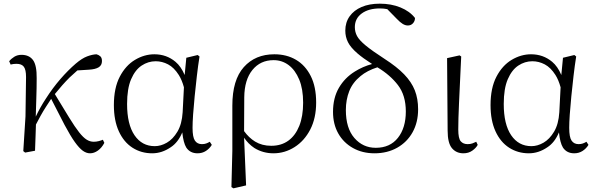

<svg xmlns="http://www.w3.org/2000/svg" viewBox="-20 -822 3252 1047"><path d="M117 10 107 2 119 -187 122 -402Q122 -442 110 -458Q98 -474 70 -474Q61 -474 53.5 -473Q46 -472 38 -470L30 -488Q41 -502 58 -512.5Q75 -523 97 -523Q139 -523 160 -494.5Q181 -466 180 -395Q180 -342 178 -284Q176 -235 175 -186Q199 -237 230 -284Q267 -342 309 -390.5Q351 -439 393 -475Q427 -504 455 -514.5Q483 -525 506 -526Q518 -523 527 -515Q536 -507 536 -489Q536 -466 518 -455Q500 -444 465 -442L402 -438Q380 -419 359 -399Q320 -360 279 -309Q326 -232 357 -181Q389 -129 411.5 -100.5Q434 -72 452.5 -60.5Q471 -49 491 -49Q505 -49 518.5 -52.5Q532 -56 541 -60L549 -43Q535 -16 514 -1Q493 14 471 14Q451 14 431.5 0Q412 -14 388 -47.5Q364 -81 332 -141Q302 -198 259 -283Q244 -259 231 -240Q216 -217 201 -190Q190 -170 176 -143Q175 -112 174 -82Q173 -41 171 0Z M810 14Q750 14 702.5 -16.5Q655 -47 628 -106Q601 -165 601 -249Q601 -342 633 -403.5Q665 -465 716 -495.5Q767 -526 822 -526Q888 -526 937 -485Q967 -460 987 -413L996 -507L1058 -522L1068 -514Q1060 -464 1053.5 -407.5Q1047 -351 1041.5 -296.5Q1036 -242 1033 -197.5Q1030 -153 1030 -125Q1030 -74 1043 -55Q1056 -36 1081 -36Q1094 -36 1104 -39.5Q1114 -43 1124 -49L1135 -32Q1123 -12 1103 1Q1083 14 1057 14Q1017 14 996 -17Q980 -43 974 -100Q951 -45 911 -19Q863 14 810 14ZM983 -346Q972 -386 955 -413Q929 -454 896.5 -471Q864 -488 829 -488Q788 -488 752.5 -464.5Q717 -441 695 -390Q673 -339 673 -255Q673 -144 713.5 -84.5Q754 -25 824 -25Q857 -25 890 -44Q923 -63 947.5 -104Q972 -145 976 -210Z M1242 198 1247 0V-246Q1247 -386 1309.5 -456Q1372 -526 1476 -526Q1543 -526 1594 -496Q1645 -466 1674.5 -407.5Q1704 -349 1704 -263Q1704 -178 1672 -116Q1640 -54 1586.5 -20Q1533 14 1471 14Q1414 14 1367 -15Q1334 -37 1311 -71L1322 189L1253 205ZM1311 -107Q1337 -71 1371 -50Q1409 -27 1459 -27Q1514 -27 1552.5 -55Q1591 -83 1612 -135.5Q1633 -188 1633 -262Q1633 -337 1611.5 -388.5Q1590 -440 1554 -467Q1518 -494 1472 -494Q1400 -494 1356.5 -440.5Q1313 -387 1312 -292Z M2022 14Q1956 14 1904.5 -15Q1853 -44 1824.5 -94.5Q1796 -145 1796 -212Q1796 -288 1828 -343Q1860 -398 1915 -432Q1958 -459 2009 -473Q1959 -505 1929 -531Q1892 -563 1877.5 -592Q1863 -621 1863 -655Q1863 -700 1886.5 -733Q1910 -766 1952 -784Q1994 -802 2051 -802Q2113 -802 2163.5 -781.5Q2214 -761 2243 -724Q2243 -707 2232 -695Q2221 -683 2204 -683Q2190 -683 2175.5 -692Q2161 -701 2144 -719L2092 -772Q2073 -776 2052 -776Q1990 -776 1952.5 -748.5Q1915 -721 1915 -674Q1915 -648 1927 -625.5Q1939 -603 1974 -574Q2009 -545 2077 -501Q2144 -458 2184 -416.5Q2224 -375 2242 -329.5Q2260 -284 2260 -226Q2260 -155 2230 -101Q2200 -47 2146 -16.5Q2092 14 2022 14ZM2038 -455Q1982 -437 1946 -407Q1903 -372 1884.5 -325Q1866 -278 1866 -222Q1866 -123 1912.5 -69.5Q1959 -16 2029 -16Q2107 -16 2150 -70.5Q2193 -125 2193 -214Q2193 -302 2150 -358Q2108 -413 2038 -455Z M2507 14Q2468 14 2444.5 -14Q2421 -42 2421 -110L2418 -505L2486 -520L2495 -514Q2491 -427 2488 -364.5Q2485 -302 2483 -257.5Q2481 -213 2480 -179Q2479 -145 2479 -116Q2479 -67 2492.5 -51.5Q2506 -36 2530 -36Q2545 -36 2556 -40Q2567 -44 2577 -49L2585 -32Q2576 -15 2555.5 -0.5Q2535 14 2507 14Z M2864 14Q2804 14 2756.5 -16.5Q2709 -47 2682 -106Q2655 -165 2655 -249Q2655 -342 2687 -403.5Q2719 -465 2770 -495.5Q2821 -526 2876 -526Q2942 -526 2991 -485Q3021 -460 3041 -413L3050 -507L3112 -522L3122 -514Q3114 -464 3107.5 -407.5Q3101 -351 3095.5 -296.5Q3090 -242 3087 -197.5Q3084 -153 3084 -125Q3084 -74 3097 -55Q3110 -36 3135 -36Q3148 -36 3158 -39.5Q3168 -43 3178 -49L3189 -32Q3177 -12 3157 1Q3137 14 3111 14Q3071 14 3050 -17Q3034 -43 3028 -100Q3005 -45 2965 -19Q2917 14 2864 14ZM3037 -346Q3026 -386 3009 -413Q2983 -454 2950.5 -471Q2918 -488 2883 -488Q2842 -488 2806.5 -464.5Q2771 -441 2749 -390Q2727 -339 2727 -255Q2727 -144 2767.5 -84.5Q2808 -25 2878 -25Q2911 -25 2944 -44Q2977 -63 3001.5 -104Q3026 -145 3030 -210Z"/></svg>

Font: Early Summer Mincho Light
Style: Regular
Weight: 300
Designer: GuiWonder
Version: Version 1.002